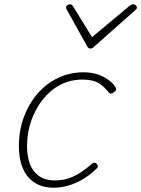

<svg xmlns="http://www.w3.org/2000/svg" viewBox="-20 -856 658 895"><path d="M231 19Q178 19 141.5 -4.5Q105 -28 86.5 -71.5Q68 -115 68 -174Q68 -247 91 -309.5Q114 -372 154.5 -419Q195 -466 250 -492.5Q305 -519 369 -519Q423 -519 464 -497Q505 -475 520 -446Q522 -442 521 -437.5Q520 -433 511 -426Q501 -419 495 -420.5Q489 -422 486 -426Q467 -451 440.5 -468Q414 -485 364 -485Q307 -485 260 -460Q213 -435 178.5 -391Q144 -347 125 -291.5Q106 -236 106 -174Q106 -129 119 -93Q132 -57 161 -36Q190 -15 236 -15Q266 -15 293 -22.5Q320 -30 348.5 -47.5Q377 -65 409 -93Q416 -98 421 -97.5Q426 -97 430 -93Q435 -89 436 -83Q437 -77 431 -71Q400 -40 365.5 -20Q331 0 297 9.5Q263 19 231 19ZM600 -836Q607 -836 612.5 -831.5Q618 -827 618 -821Q618 -817 616 -814.5Q614 -812 610 -808L419 -639Q414 -633 410 -631.5Q406 -630 402 -630Q398 -630 394.5 -631.5Q391 -633 387 -639L293 -808Q291 -810 289.5 -813.5Q288 -817 288 -820Q288 -828 294 -832Q300 -836 305 -836Q310 -836 313 -834.5Q316 -833 319 -829L409 -683L583 -828Q590 -833 593 -834.5Q596 -836 600 -836Z"/></svg>

Font: Playwrite RO Thin
Style: Regular
Weight: 250
Version: Version 1.002